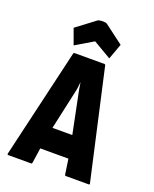

<svg xmlns="http://www.w3.org/2000/svg" viewBox="-135 -794 697 870"><g transform="rotate(20 213.5 -359.0)"><path d="M8.3 -5.9 131.8 -534.2Q132.8 -538.1 136.7 -538.1H281.2Q285.2 -538.1 286.1 -534.2L404.8 -5.9Q405.3 -1 400.9 -1H290.5Q285.6 -1 285.2 -5.9L274.4 -79.1H138.7L127.9 -5.9Q127.4 -1 123 -1H12.2Q8.3 -1 8.3 -5.9ZM213.4 -387.2 207.5 -423.8 203.1 -387.2 158.7 -185.5H254.4ZM229.5 -712.9 320.3 -644.5 293 -569.3 206.5 -620.1 121.1 -569.3 93.8 -644.5 184.6 -712.9Q192.4 -717.3 208 -717.3Q223.1 -717.3 229.5 -712.9Z"/></g></svg>

Font: WRV
Style: Display
Weight: 400
Designer: Will Viles x Danh Hong
Version: Version 8.001; ttfautohint (v1.8.3)